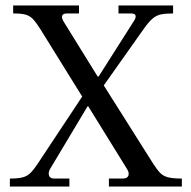

<svg xmlns="http://www.w3.org/2000/svg" viewBox="-20 -680 698 700"><path d="M377 0V-29H427Q444 -29 448 -39.5Q452 -50 443 -64L302 -292H284V-321L127 -574Q112 -598 100 -610.5Q88 -623 72 -627Q56 -631 28 -631V-660H268V-631H224Q209 -631 206.5 -622Q204 -613 214 -598L336 -401H350L353 -377L538 -84Q552 -62 563.5 -50Q575 -38 593 -33.5Q611 -29 643 -29V0ZM16 0V-29Q44 -29 61 -33Q78 -37 90 -48.5Q102 -60 116 -81L289 -342L302 -297L162 -63Q155 -50 159 -39.5Q163 -29 177 -29H233V0ZM348 -354 337 -397 466 -600Q476 -614 474.5 -622.5Q473 -631 457 -631H412V-660H611V-631Q584 -631 567 -627.5Q550 -624 536 -612Q522 -600 505 -576Z"/></svg>

Font: Frank Ruhl Libre
Style: Regular
Weight: 400
Designer: Yanek Iontef
Foundry: Fontef
Version: Version 6.004